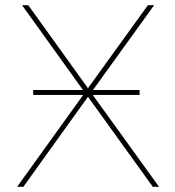

<svg xmlns="http://www.w3.org/2000/svg" viewBox="-20 -720 676 740"><path d="M46 0 307 -363 65 -700H89L319 -380L550 -700H574L331 -363L593 0H569L319 -347L70 0ZM108 -354V-373H518V-354Z"/></svg>

Font: Montserrat Alternates Thin
Style: Regular
Weight: 100
Designer: Julieta Ulanovsky
Foundry: Julieta Ulanovsky
Version: Version 9.000